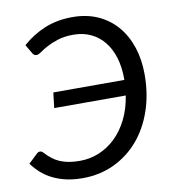

<svg xmlns="http://www.w3.org/2000/svg" viewBox="-82 -796 792 876"><g transform="rotate(-10 314.0 -358.0)"><path d="M78.5 -635Q126 -677 183.2 -700.5Q240.5 -724 312 -724Q377 -724 428.8 -700.8Q480.5 -677.5 516.5 -635.8Q552.5 -594 571.8 -536.2Q591 -478.5 591 -409.5Q591 -318 564.5 -241.2Q538 -164.5 490.2 -109.2Q442.5 -54 376.5 -23Q310.5 8 231 8Q190 8 156.2 0.5Q122.5 -7 94.2 -20.8Q66 -34.5 43.5 -54.2Q21 -74 2.5 -99L44.5 -139Q51 -145.5 59 -145.5Q67.5 -145.5 74 -138Q89.5 -121 105.5 -108.5Q121.5 -96 140.2 -88Q159 -80 181.5 -76Q204 -72 232 -72Q278.5 -72 320.8 -89.2Q363 -106.5 397.5 -139.5Q432 -172.5 456 -220.5Q480 -268.5 489.5 -329.5H158L166.5 -400.5H495.5V-406Q495.5 -460.5 482 -504.5Q468.5 -548.5 443.2 -579.5Q418 -610.5 382.2 -627.2Q346.5 -644 302 -644Q260 -644 229.8 -634.2Q199.5 -624.5 178.2 -613Q157 -601.5 143.5 -591.8Q130 -582 121.5 -582Q114 -582 109.8 -585.2Q105.5 -588.5 103 -593Z"/></g></svg>

Font: Lato 2
Style: Italic
Weight: 400
Italic angle: -7°
Designer: Lukasz Dziedzic with Adam Twardoch and Botio Nikoltchev
Foundry: tyPoland Lukasz Dziedzic
Version: Version 2.015; 2015-08-06; http://www.latofonts.com/